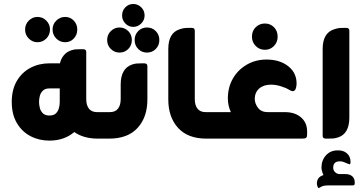

<svg xmlns="http://www.w3.org/2000/svg" viewBox="-20 -696 1818 964"><path d="M168 -484Q143 -484 124.5 -502.5Q106 -521 106 -548Q106 -574 124.5 -592.5Q143 -611 168 -611Q194 -611 212.5 -592.5Q231 -574 231 -548Q231 -521 212.5 -502.5Q194 -484 168 -484ZM307 -484Q281 -484 262.5 -502.5Q244 -521 244 -548Q244 -574 262.5 -592.5Q281 -611 307 -611Q333 -611 350.5 -592.5Q368 -574 368 -548Q368 -521 350.5 -502.5Q333 -484 307 -484ZM468 -133H505V0H471Q400 0 353 -33Q302 10 228 10Q176 10 133 -12.5Q90 -35 64.5 -78.5Q39 -122 39 -184Q39 -246 64.5 -289.5Q90 -333 133 -355.5Q176 -378 228 -378H281Q286 -401 300.5 -418.5Q315 -436 337 -443Q349 -447 358 -448Q367 -449 386 -449H397Q413 -449 413 -435V-198Q413 -168 426.5 -150.5Q440 -133 468 -133ZM228 -116Q250 -116 261 -127Q272 -138 276 -154Q280 -170 280 -184V-252H228Q207 -252 195.5 -241Q184 -230 180 -214.5Q176 -199 176 -184Q176 -170 180 -154Q184 -138 195.5 -127Q207 -116 228 -116Z M649 -561Q626 -561 609.5 -578Q593 -595 593 -618Q593 -643 609.5 -659.5Q626 -676 649 -676Q672 -676 689 -659.5Q706 -643 706 -618Q706 -595 689 -578Q672 -561 649 -561ZM580 -432Q555 -432 536.5 -450Q518 -468 518 -495Q518 -522 536.5 -540Q555 -558 580 -558Q606 -558 624 -540Q642 -522 642 -495Q642 -468 624 -450Q606 -432 580 -432ZM718 -432Q692 -432 674 -450Q656 -468 656 -495Q656 -522 674 -540Q692 -558 718 -558Q744 -558 762 -540Q780 -522 780 -495Q780 -468 762 -450Q744 -432 718 -432ZM528 0H494V-133H531Q559 -133 572.5 -150.5Q586 -168 586 -198V-272Q586 -352 643 -372Q656 -376 664.5 -377Q673 -378 692 -378H704Q720 -378 720 -364V-196Q720 -108 671 -54Q622 0 528 0Z M1051 0H1016Q923 0 874 -54Q825 -108 825 -196V-450Q825 -531 882 -549Q894 -553 903 -554.5Q912 -556 931 -556H943Q958 -556 958 -542V-198Q958 -168 971.5 -150.5Q985 -133 1013 -133H1051Z M1310 -446Q1283 -446 1264 -465Q1245 -484 1245 -512Q1245 -541 1264 -559.5Q1283 -578 1310 -578Q1337 -578 1355.5 -559.5Q1374 -541 1374 -512Q1374 -484 1355.5 -465Q1337 -446 1310 -446ZM1324 -133H1411Q1461 -133 1491.5 -106.5Q1522 -80 1522 -36V-24Q1522 -8 1517 -4Q1512 0 1496 0H1040V-133H1139Q1124 -166 1124 -202Q1124 -257 1149 -301Q1174 -345 1218.5 -371Q1263 -397 1318 -397Q1386 -397 1428.5 -362.5Q1471 -328 1469 -272Q1468 -258 1464 -248.5Q1460 -239 1449 -238Q1444 -238 1432 -245Q1416 -255 1390 -263Q1364 -271 1341 -271Q1304 -271 1282 -252Q1260 -233 1259 -201Q1259 -176 1275.5 -154.5Q1292 -133 1324 -133Z M1628 0H1616Q1600 0 1600 -14V-450Q1600 -531 1658 -549Q1670 -553 1679 -554.5Q1688 -556 1707 -556H1718Q1734 -556 1734 -542V-106Q1734 -24 1677 -6Q1664 -2 1655.5 -1Q1647 0 1628 0ZM1686 178H1714Q1736 178 1748.5 189Q1761 200 1761 219V226Q1761 235 1750 235H1624Q1608 235 1598.5 239Q1589 243 1587 245Q1583 248 1580 248Q1578 248 1575 243Q1574 239 1572.5 235Q1571 231 1571 226Q1571 193 1604 183Q1599 172 1596.5 162Q1594 152 1594 146Q1594 109 1616.5 84Q1639 59 1675 59Q1704 58 1722 74Q1740 90 1740 116Q1740 129 1735 129Q1735 129 1724 125Q1713 120 1704.5 117Q1696 114 1686 114Q1653 114 1653 146Q1653 160 1663 169Q1673 178 1686 178Z"/></svg>

Font: Zain Black
Style: Regular
Weight: 900
Designer: Zain,Boutros
Foundry: Mobile Telecommunications Company (Zain), 2024
Version: Version 1.50; ttfautohint (v1.8.4)